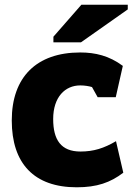

<svg xmlns="http://www.w3.org/2000/svg" viewBox="-20 -786 563 816"><path d="M306 10C392 10 449 -10 504 -52L473 -186C422 -156 378 -142 322 -142C239 -142 206 -192 206 -280C206 -374 257 -423 321 -423C339 -423 358 -420 371 -416L395 -373H472L502 -506C444 -549 385 -563 321 -563C135 -563 30 -458 30 -274C30 -91 125 10 306 10ZM207 -630V-606H324L523 -746V-766H326Z"/></svg>

Font: Frost ExtraBold
Style: Regular
Weight: 800
Designer: Lee Frost
Foundry: Lee Frost for Ice Communication Norge AS
Version: Version 2.011;hotconv 1.0.107;makeotfexe 2.5.65593